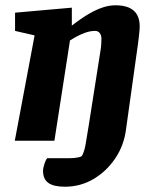

<svg xmlns="http://www.w3.org/2000/svg" viewBox="-20 -533 587 727"><path d="M226 174Q183 174 163 159.5Q143 145 143 114Q143 103 148.5 86.5Q154 70 159 66H244Q261 66 275.5 63Q290 60 291 56Q299 41 303.5 17Q308 -7 315 -52L362 -351Q363 -358 363.5 -367.5Q364 -377 364 -387Q364 -400 357.5 -408Q351 -416 340 -416Q321 -416 301 -408.5Q281 -401 266 -392.5Q251 -384 245 -380L186 0H36L111 -399L37 -416V-485L252 -504V-436Q288 -464 316.5 -480.5Q345 -497 369.5 -505Q394 -513 417 -513Q509 -513 509 -433Q509 -422 506 -395Q503 -368 498 -335L457 -42Q449 19 415.5 68Q382 117 333 145.5Q284 174 226 174Z"/></svg>

Font: Faustina ExtraBold
Style: Italic
Weight: 800
Italic angle: -8°
Designer: Alfonso Garcia
Foundry: http://www.omnibus-type.com
Version: Version 1.200